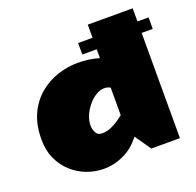

<svg xmlns="http://www.w3.org/2000/svg" viewBox="-142 -973 1168 1142"><g transform="rotate(-20 441.5 -402.5)"><path d="M437.5 -738.8H528.8V-821.8H813V-738.8H883.3V-666H813V0H631.8L562 -101.1Q516.1 -40.5 454.3 -11.7Q392.6 17.1 327.1 17.1Q272 17.1 220 -2.4Q168 -22 126.5 -59.6Q85 -97.2 60.5 -150.9Q36.1 -204.6 36.1 -272.9Q36.1 -365.2 66.9 -432.4Q97.7 -499.5 149.7 -543.2Q201.7 -586.9 265.4 -607.9Q329.1 -628.9 395 -628.9Q429.7 -628.9 463.6 -624.3Q497.6 -619.6 528.8 -609.9V-666H437.5ZM387.2 -185.1Q418 -185.1 444.8 -196.3Q471.7 -207.5 493.2 -222.7Q514.6 -237.8 528.8 -249V-422.9Q512.2 -433.1 491.2 -433.1Q464.4 -433.1 437.5 -416.7Q410.6 -400.4 388.2 -373.3Q365.7 -346.2 352.3 -314.5Q338.9 -282.7 338.9 -252Q338.9 -229 349.9 -207Q360.8 -185.1 387.2 -185.1Z"/></g></svg>

Font: Rammetto One
Style: Regular
Weight: 400
Designer: Vernon Adams
Foundry: Vernon Adams
Version: Version 1.100; ttfautohint (v1.8.4.7-5d5b)